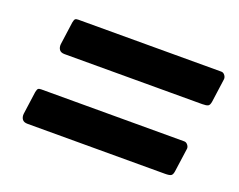

<svg xmlns="http://www.w3.org/2000/svg" viewBox="-67 -641 718 577"><g transform="rotate(20 291.5 -352.5)"><path d="M559.6 -432.5Q557.9 -420.7 552.6 -417.7Q547.4 -414.8 533.9 -414.8L93.6 -414.5Q81.8 -414.5 76.9 -421.5Q72.1 -428.5 73.1 -438.9L83.2 -512.1Q84.9 -521.1 87.7 -523.5Q90.5 -525.9 97.4 -525.9L554.9 -526.2Q561.4 -526.2 566.3 -519.6Q571.1 -512.9 569.7 -505.7ZM526.4 -197.5Q524.7 -185.7 519.5 -182.8Q514.3 -179.8 500.8 -179.8L60.7 -179.6Q48.9 -179.6 43.9 -186.5Q38.9 -193.5 39.9 -203.9L50 -277.1Q51.8 -286.1 54.5 -288.5Q57.3 -291 64.3 -291L521.7 -291.2Q528.3 -291.2 533.3 -284.6Q538.3 -278 536.6 -270.7Z"/></g></svg>

Font: Libre Franklin Thin
Style: Italic
Weight: 100
Italic angle: -8°
Designer: Pablo Impallari, Rodrigo Fuenzalida, Nhung Nguyen
Foundry: Impallari Type
Version: Version 3.000